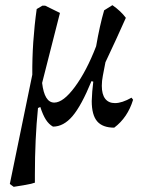

<svg xmlns="http://www.w3.org/2000/svg" viewBox="-20 -483 558 743"><path d="M495 -97Q474 -28 422 11Q377 11 356 -13.5Q335 -38 335 -92Q335 -101 337 -129L341 -167L334 -169Q295 -74 260.5 -33.5Q226 7 185 7Q169 -2 157.5 -20Q146 -38 136 -69L127 -65Q115 55 115 193V224Q100 229 70.5 234Q41 239 33 240L18 229L105 -194Q104 -319 122 -448L144 -461H155L212 -433L143 -162Q152 -86 190 -86Q225 -86 270 -147Q315 -208 352 -304Q366 -385 383 -443L415 -463Q448 -440 467 -414Q432 -335 388 -242L378 -190Q374 -170 374 -151Q374 -118 387 -101Q400 -84 425 -84Q452 -84 489 -105Z"/></svg>

Font: Alegreya SC
Style: Italic
Weight: 400
Italic angle: -7°
Designer: Juan Pablo del Peral
Foundry: Huerta Tipografica
Version: Version 2.007; ttfautohint (v1.6)